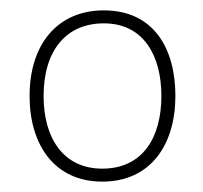

<svg xmlns="http://www.w3.org/2000/svg" viewBox="-20 -838 392 370"><path d="M318 -653C318 -745 276 -818 180 -818C92 -818 37 -754 37 -653C37 -559 85 -488 177 -488C271 -488 318 -560 318 -653ZM64 -653C64 -740 107 -793 180 -793C258 -793 291 -729 291 -653C291 -573 255 -513 177 -513C102 -513 64 -572 64 -653Z"/></svg>

Font: Noto Sans Telugu UI Thin
Style: Regular
Weight: 100
Designer: Jelle Bosma - Monotype Design Team
Foundry: Monotype Imaging Inc.
Version: Version 2.005